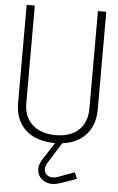

<svg xmlns="http://www.w3.org/2000/svg" viewBox="-61 -742 620 1009"><g transform="rotate(5 249.0 -237.0)"><path d="M291 -6H256V2L189 105Q174 130 174 154Q174 178 188 196Q202 214 226 222Q250 230 282 222Q287 221 303.5 215.5Q320 210 338 203.5Q356 197 368.5 192.5Q381 188 381 188L367 155Q367 155 360 157.5Q353 160 341 164.5Q329 169 313 174.5Q297 180 279 187Q252 196 233 188Q214 180 209.5 160.5Q205 141 219 118L291 3ZM458 -186V-700H414V-186Q414 -135 393 -100Q372 -65 335 -48Q298 -31 248 -31Q199 -31 161.5 -48.5Q124 -66 102.5 -100.5Q81 -135 81 -186V-700H38V-186Q38 -121 64.5 -77Q91 -33 139 -11Q187 11 249 11Q311 11 358 -11.5Q405 -34 431.5 -78Q458 -122 458 -186Z"/></g></svg>

Font: Advent Pro Light
Style: Regular
Weight: 300
Version: Version 3.000